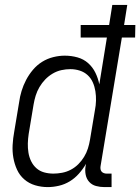

<svg xmlns="http://www.w3.org/2000/svg" viewBox="-20 -755 572 783"><path d="M175 8Q148 8 123 0.5Q98 -7 79 -23.5Q60 -40 49.5 -63Q39 -86 34.5 -111.5Q30 -137 31.5 -164Q33 -191 38 -218L58 -338Q61 -361 68 -384Q75 -407 86.5 -429Q98 -451 114.5 -470.5Q131 -490 152 -503Q173 -516 197 -522Q221 -528 244 -528Q271 -528 296 -521Q321 -514 339.5 -497.5Q358 -481 369 -458.5Q380 -436 385 -411L416 -602H309V-653H425L438 -735H499L486 -653H532L531 -602H477L390 -77Q389 -71 390 -65Q391 -59 394.5 -55Q398 -51 403.5 -49Q409 -47 415 -47H435V8H406Q388 8 371.5 3.5Q355 -1 344 -13Q333 -25 329.5 -42Q326 -59 329 -77L331 -87Q318 -65 301.5 -46.5Q285 -28 264.5 -15.5Q244 -3 220.5 2.5Q197 8 175 8ZM198 -47Q215 -47 233.5 -50.5Q252 -54 269 -63Q286 -72 299.5 -85.5Q313 -99 323 -115.5Q333 -132 338.5 -149.5Q344 -167 347 -185L367 -305Q371 -325 371.5 -344.5Q372 -364 369 -383Q366 -402 358.5 -419Q351 -436 337.5 -448.5Q324 -461 305.5 -467Q287 -473 267 -473Q249 -473 230.5 -469Q212 -465 195 -455Q178 -445 164.5 -431Q151 -417 141 -400Q131 -383 125.5 -365Q120 -347 117 -329L97 -209Q94 -189 93.5 -170Q93 -151 96 -132.5Q99 -114 107 -97.5Q115 -81 128.5 -69Q142 -57 160 -52Q178 -47 198 -47Z"/></svg>

Font: Iosevka Light
Style: Italic
Weight: 300
Italic angle: -9°
Monospace: yes
Designer: Belleve Invis
Foundry: Belleve Invis
Version: Version 32.5.0; ttfautohint (v1.8.4)